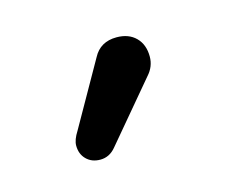

<svg xmlns="http://www.w3.org/2000/svg" viewBox="-40 -775 321 261"><g transform="rotate(-15 120.0 -644.5)"><path d="M139 -722Q156 -722 166 -712Q176 -702 176 -685Q176 -671 166 -660L97 -578Q88 -567 75 -567Q63 -567 55.5 -574.5Q48 -582 48 -594Q48 -602 55 -613L106 -703Q116 -722 139 -722Z"/></g></svg>

Font: Varela Round
Style: Regular
Weight: 400
Designer: Joe Prince
Foundry: Joe Prince
Version: Version 1.000